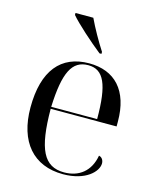

<svg xmlns="http://www.w3.org/2000/svg" viewBox="-116 -847 767 937"><g transform="rotate(15 267.5 -378.0)"><path d="M312 -606H322V-616C294 -659 259 -721 238 -766H148V-756C177 -721 260 -647 312 -606ZM292 10C407 10 463 -49 463 -90C463 -105 455 -120 439 -123C425 -42 370 0 295 0C192 0 153 -79 152 -283H485V-307C485 -465 406 -546 277 -546C135 -546 55 -451 55 -264C55 -91 142 10 292 10ZM384 -293H152C159 -468 193 -536 275 -536C353 -536 384 -468 384 -293Z"/></g></svg>

Font: Noto Serif Display
Style: Regular
Weight: 400
Designer: Monotype Design Team
Foundry: Monotype Imaging Inc.
Version: Version 2.009